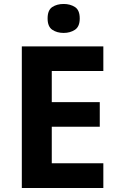

<svg xmlns="http://www.w3.org/2000/svg" viewBox="-20 -948 600 968"><path d="M501 0H90V-714H501V-590H241V-433H483V-309H241V-125H501ZM301 -928Q334 -928 358 -912.5Q382 -897 382 -855Q382 -814 358 -798Q334 -782 301 -782Q267 -782 243.5 -798Q220 -814 220 -855Q220 -897 243.5 -912.5Q267 -928 301 -928Z"/></svg>

Font: Noto Sans Kannada
Style: Regular
Weight: 400
Designer: Jelle Bosma - Monotype Design Team
Foundry: Monotype Imaging Inc.
Version: Version 2.003